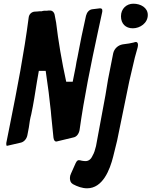

<svg xmlns="http://www.w3.org/2000/svg" viewBox="-20 -791 819 1038"><path d="M779 -710C779 -750 740 -771 701 -771C664 -771 634 -744 634 -703C634 -663 659 -638 698 -638C737 -638 779 -666 779 -710ZM93 -20C110 -24 124 -40 128 -60L136 -102C139 -126 143 -151 149 -173C161 -229 170 -288 180 -351C183 -368 187 -390 190 -408H227C230 -390 237 -339 243 -293L251 -223C254 -200 256 -180 257 -165L269 -47C271 -32 277 -26 283 -26C286 -26 289 -26 290 -27L377 -48C394 -51 406 -67 410 -87C435 -265 471 -441 509 -617L533 -728C533 -729 533 -732 533 -736C533 -744 527 -746 520 -746C507 -744 493 -743 479 -741C462 -739 450 -725 445 -706L421 -595C417 -572 412 -552 409 -534L399 -482C395 -465 392 -449 389 -429C385 -408 379 -379 373 -349H338C314 -458 295 -570 283 -672V-671L276 -708C274 -724 263 -734 252 -734H241C237 -733 233 -733 228 -733H219C214 -732 209 -732 205 -730H193C190 -730 187 -729 183 -729H184L166 -728C150 -726 137 -714 135 -696C110 -503 73 -313 35 -123L14 -18C14 -17 14 -14 14 -11C14 -6 15 -3 17 -3C20 -3 22 -3 24 -4ZM642 -551H643C619 -547 598 -529 592 -503L564 -361C559 -333 555 -305 550 -276L499 -1C494 19 489 37 480 51L481 50C472 70 459 80 442 80C436 80 430 79 423 78C416 76 411 75 406 75C402 75 396 76 389 91C381 110 372 129 364 147C360 155 358 163 358 171C358 179 359 196 374 204H373C399 218 425 227 451 227C535 227 574 128 592 55L613 -30L679 -352L709 -480L724 -534C725 -539 726 -544 726 -548C726 -558 722 -564 715 -564C712 -564 708 -563 702 -561L678 -556Z"/></svg>

Font: Bangerz
Style: Regular
Weight: 400
Designer: vernon adams
Foundry: Vernon Adams
Version: Version 2.10;December 28, 2023;FontCreator 13.0.0.2683 64-bi